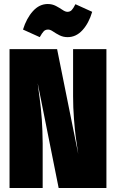

<svg xmlns="http://www.w3.org/2000/svg" viewBox="-20 -942 581 962"><path d="M318.8 -755.9Q296.4 -755.9 277.8 -765.4Q259.3 -774.9 245.6 -784.4Q231.9 -793.9 221.2 -793.9Q207.5 -793.9 199.2 -785.4Q190.9 -776.9 179.2 -755.9L95.2 -793.9Q112.8 -850.6 145 -886.2Q177.2 -921.9 219.2 -921.9Q241.7 -921.9 260.3 -912.1Q278.8 -902.3 293 -892.6Q307.1 -882.8 317.9 -882.8Q331.1 -882.8 339.4 -891.6Q347.7 -900.4 357.9 -920.9L441.9 -882.8Q425.3 -826.2 393.3 -791Q361.3 -755.9 318.8 -755.9ZM513.2 -695.8V0H273.9L168.9 -524.9Q169.4 -519.5 173.8 -486.3Q178.2 -453.1 179.9 -440.4Q181.6 -427.7 185.1 -395.3Q188.5 -362.8 189.7 -340.8Q190.9 -318.8 192.4 -286.9Q193.8 -254.9 193.8 -224.1V0H27.8V-695.8H266.1L372.1 -169.9Q363.3 -227.5 359.1 -259Q355 -290.5 350.6 -346.9Q346.2 -403.3 346.2 -460.9V-695.8Z"/></svg>

Font: Fira Sans Compressed Heavy
Style: Regular
Weight: 900
Width: 1
Designer: Carrois Corporate & Edenspiekermann AG
Foundry: Carrois Corporate GbR & Edenspiekermann AG
Version: Version 4.203;PS 004.203;hotconv 1.0.88;makeotf.lib2.5.64775